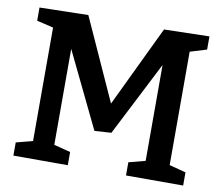

<svg xmlns="http://www.w3.org/2000/svg" viewBox="-77 -796 1034 890"><g transform="rotate(10 439.5 -351.0)"><path d="M839 -640 744 -611 761 -643V-62L744 -87L839 -62V0H570V-62L669 -88L648 -62V-570L666 -569L469 -183L390 -178L200 -571H218V-62L203 -86L296 -62V0H40V-62L136 -87L118 -62V-643L136 -612L40 -635V-697L269 -702L451 -300H436L626 -697L839 -702Z"/></g></svg>

Font: Bitter Thin SemiBold
Style: Regular
Weight: 600
Version: Version 2.002